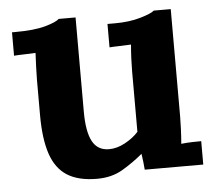

<svg xmlns="http://www.w3.org/2000/svg" viewBox="-43 -558 705 621"><g transform="rotate(-5 309.0 -247.0)"><path d="M248 16Q188 16 151.5 -7Q115 -30 98.5 -79Q82 -128 82 -205V-320Q82 -338 83 -361.5Q84 -385 85 -407Q69 -406 47.5 -405.5Q26 -405 15 -404V-480H25Q87 -480 123 -490Q159 -500 169 -510H224V-204Q224 -139 241 -107.5Q258 -76 295 -76Q321 -76 347.5 -90.5Q374 -105 391 -124V-320Q391 -338 392 -361.5Q393 -385 395 -407Q379 -406 357.5 -405.5Q336 -405 325 -404V-480H349Q396 -480 432 -490.5Q468 -501 478 -510H533V-161Q533 -147 532 -121.5Q531 -96 529 -73Q545 -75 564.5 -75.5Q584 -76 594 -76V0H404Q403 -13 401.5 -26Q400 -39 398 -52Q367 -26 331.5 -5Q296 16 248 16Z"/></g></svg>

Font: Lora
Style: Weight 700
Weight: 700
Designer: Olga Karpushina, Alexei Vanyashin (Cyrillic)
Foundry: Cyreal
Version: Version 3.001